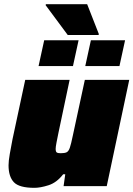

<svg xmlns="http://www.w3.org/2000/svg" viewBox="-20 -893 640 921"><path d="M145 8Q72 8 46.5 -19Q21 -46 21 -100Q21 -121 27 -155Q33 -189 40 -225L101 -510H314L260 -254Q255 -230 251 -209Q247 -188 247 -179Q247 -165 252.5 -161.5Q258 -158 271 -158Q290 -158 299.5 -162.5Q309 -167 315 -184.5Q321 -202 329 -241L387 -510H600L492 0H285L293 -57H283Q252 -17 213 -4.5Q174 8 145 8ZM389 -576 416 -700H580L553 -576ZM165 -576 192 -700H357L330 -576ZM305 -725 199 -868 200 -873H398L454 -730L453 -725Z"/></svg>

Font: Saira Black
Style: Italic
Weight: 900
Italic angle: -12°
Designer: Hector Gatti with collaboration of the Omnibus-Type team
Foundry: Omnibus-Type
Version: Version 1.100; ttfautohint (v1.8.3)